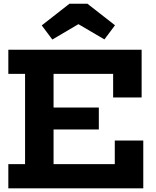

<svg xmlns="http://www.w3.org/2000/svg" viewBox="-20 -1031 852 1051"><path d="M521 -442.3V-322.2H199.1V-442.3ZM608.3 -261.6H764.3V0H25.6V-132.5H117.2V-626.5H25.6V-758.9H755.3V-497.3H599.3V-626.5H273.2V-132.5H608.3ZM458.7 -1010.5 609.5 -892.7 551.5 -815.3 409.3 -898.7 266.5 -814.6 208.5 -892 360 -1010.5Z"/></svg>

Font: Hepta Slab ExtraLight
Style: Regular
Weight: 200
Designer: Michael LaGattuta
Foundry: Michael LaGattuta
Version: Version 1.100